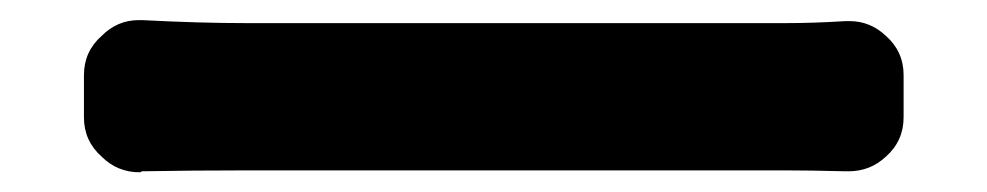

<svg xmlns="http://www.w3.org/2000/svg" viewBox="-20 -480 982 191"><path d="M121.1 -309.6Q120.1 -308.6 119.1 -308.6Q96.7 -308.6 81.1 -324.2Q63.5 -339.8 63.5 -363.3V-405.3Q63.5 -428.7 81.1 -444.3Q96.7 -460 118.2 -460Q120.1 -460 121.1 -460Q178.7 -457 224.6 -457H761.7Q789.1 -457 821.3 -459Q823.2 -459 825.2 -459Q845.7 -459 861.3 -444.3Q878.9 -428.7 878.9 -405.3V-363.3Q878.9 -339.8 861.3 -324.2Q845.7 -309.6 824.2 -309.6Q823.2 -309.6 821.3 -309.6Q785.2 -310.5 761.7 -310.5H224.6Q172.9 -310.5 121.1 -309.6Z"/></svg>

Font: Gen Jyuu Gothic P Bold
Style: Bold
Weight: 700
Designer: [Source Han Sans]
Ryoko NISHIZUKA  (kana & ideographs); Paul D. Hunt (Latin, Greek & Cyrillic); Wenlong ZHANG  (bopomofo
Version: Version 1.002.20150607